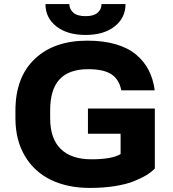

<svg xmlns="http://www.w3.org/2000/svg" viewBox="-20 -923 857 953"><path d="M748.5 -384.3V-86.4Q731.9 -69.3 707.5 -54.2Q683.1 -39.1 645 -23.7Q606.9 -8.3 550.3 0.7Q493.7 9.8 426.3 9.8Q315.9 9.8 233.2 -30Q150.4 -69.8 103.5 -148.7Q56.6 -227.5 56.6 -336.4V-374Q56.6 -539.1 152.1 -630.1Q247.6 -721.2 413.6 -721.2Q493.2 -721.2 554.4 -703.4Q615.7 -685.5 655.5 -652.1Q695.3 -618.7 718 -574.5Q740.7 -530.3 748 -474.6H582Q571.8 -528.3 533.4 -554Q495.1 -579.6 417.5 -579.6Q322.8 -579.6 275.9 -529.5Q229 -479.5 229 -375V-336.4Q229 -234.9 281.5 -183.6Q334 -132.3 433.6 -132.3Q535.6 -132.3 578.6 -158.2V-259.3H416.5V-384.3ZM205.6 -902.8H324.2Q324.2 -877.4 344 -860.1Q363.8 -842.8 404.8 -842.8Q445.3 -842.8 464.6 -859.9Q483.9 -877 483.9 -902.8H603Q603 -834.5 549.3 -792Q495.6 -749.5 404.8 -749.5Q314 -749.5 259.8 -792Q205.6 -834.5 205.6 -902.8Z"/></svg>

Font: Bert Sans Black
Style: Regular
Weight: 900
Designer: Christian Robertson, Adam Twardoch, & Cristiano Sobral
Foundry: Google
Version: Version 12.135;January 10, 2020;FontCreator 12.0.0.2547 64-b